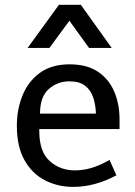

<svg xmlns="http://www.w3.org/2000/svg" viewBox="-20 -749 549 778"><path d="M276.9 8.3Q214.4 8.3 162.4 -18.3Q110.4 -44.9 79.3 -99.9Q48.3 -154.8 48.3 -239.3Q48.3 -305.2 71 -361.8Q93.8 -418.5 141.1 -453.4Q188.5 -488.3 262.7 -488.3Q333 -488.3 377.7 -457.8Q422.4 -427.2 443.4 -376.7Q464.4 -326.2 464.4 -265.6V-226.1H139.2V-217.3Q139.2 -134.3 181.4 -96.4Q223.6 -58.6 283.7 -58.6Q352.1 -58.6 423.8 -101.1L451.7 -38.6Q363.8 8.3 276.9 8.3ZM142.1 -288.6H368.7Q367.7 -323.7 357.9 -353.5Q348.1 -383.3 325.2 -401.4Q302.2 -419.4 260.7 -419.4Q212.9 -419.4 177.5 -388.2Q142.1 -356.9 142.1 -288.6ZM91.8 -554.7 218.8 -729.5H307.6L432.6 -554.7H340.8L261.2 -665L180.2 -554.7Z"/></svg>

Font: Shanti
Style: Regular
Weight: 400
Designer: Vernon Adams
Foundry: Vernon Adams
Version: Version 1.100; ttfautohint (v1.8.4)